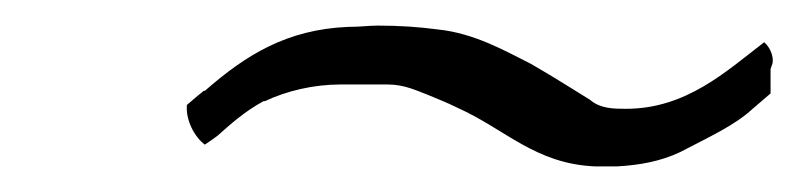

<svg xmlns="http://www.w3.org/2000/svg" viewBox="-20 -354 624 150"><path d="M126 -272C125 -260 132 -247 140 -241C143 -243 146 -245 150 -248C159 -256 171 -267 186 -275H187C204 -283 225 -288 246 -288H283C296 -288 306 -283 314 -280C321 -277 329 -274 337 -270C375 -253 398 -226 445 -224H462C480 -225 496 -228 511 -235C534 -247 554 -256 568 -269L582 -281V-300L583 -303C585 -307 583 -316 577 -321C547 -298 516 -269 469 -269C460 -269 449 -269 441 -276C428 -284 414 -293 395 -304C375 -314 351 -328 322 -331C307 -333 292 -334 275 -334C268 -334 262 -333 252 -333C204 -331 172 -311 140 -283H139L138 -282C134 -279 132 -277 126 -272Z"/></svg>

Font: SolarCharger
Style: 152
Weight: 100
Designer: Mew Too
Foundry: Cannot Into Space Fonts/KineticPlasma Fonts
Version: Version 1.100